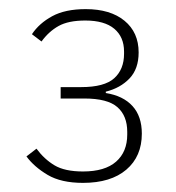

<svg xmlns="http://www.w3.org/2000/svg" viewBox="-20 -724 387 421"><path d="M158 -533Q209 -533 230.5 -552.5Q252 -572 252 -606V-611Q252 -643 230.5 -661Q209 -679 167 -679Q130 -679 108.5 -667Q87 -655 71 -633L50 -649Q66 -673 94.5 -688.5Q123 -704 168 -704Q222 -704 253 -678.5Q284 -653 284 -609Q284 -573 264 -552Q244 -531 212 -523V-520Q250 -514 270.5 -491.5Q291 -469 291 -431Q291 -381 257 -352Q223 -323 162 -323Q114 -323 84.5 -340.5Q55 -358 38 -381L60 -398Q77 -375 99.5 -361.5Q122 -348 162 -348Q210 -348 234.5 -369.5Q259 -391 259 -429V-435Q259 -470 237.5 -489Q216 -508 165 -508H113V-533Z"/></svg>

Font: IBM Plex Sans ExtLt
Style: Regular
Weight: 200
Designer: Mike Abbink, Paul van der Laan, Pieter van Rosmalen
Foundry: Bold Monday
Version: Version 3.005